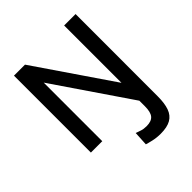

<svg xmlns="http://www.w3.org/2000/svg" viewBox="-257 -880 1276 1276"><g transform="rotate(-45 381.0 -241.5)"><path d="M508 240Q470.5 240 436 232Q401.5 224 388.5 219.5L394 118.5Q409.5 123.5 429.2 130.8Q449 138 477.5 138Q523 138 543 114.8Q563 91.5 563 36V-16L198.5 -550.5V0H91.5V-723H195L563 -184V-723H670.5L670 50.5Q670 115.5 655 157.5Q640 199.5 604.8 219.8Q569.5 240 508 240Z"/></g></svg>

Font: Public Sans Thin Medium
Style: Regular
Weight: 500
Version: Version 2.001